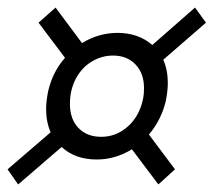

<svg xmlns="http://www.w3.org/2000/svg" viewBox="-23 -488 565 508"><path d="M371 -132 440 -40 396 0 326 -93Q282 -66 233 -66Q176 -66 140 -99L25 0L-3 -40L111 -138Q99 -165 99 -200Q99 -218 104 -245Q116 -298 149 -335L79 -428L124 -468L194 -374Q238 -401 288 -401Q343 -401 380 -369L493 -468L522 -428L409 -330Q421 -303 421 -268Q421 -249 416 -222Q404 -171 371 -132ZM245 -126Q285 -126 316 -154Q347 -182 356 -229Q358 -238 358 -255Q358 -294 335.5 -317.5Q313 -341 276 -341Q246 -341 219.5 -325Q193 -309 177.5 -279.5Q162 -250 162 -213Q162 -173 184.5 -149.5Q207 -126 245 -126Z"/></svg>

Font: Ysabeau Medium
Style: Italic
Weight: 500
Italic angle: -12°
Designer: Christian Thalmann (Catharsis Fonts)
Version: Version 0.003